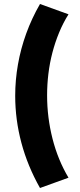

<svg xmlns="http://www.w3.org/2000/svg" viewBox="-20 -825 402 960"><path d="M180 115Q118 5.5 87 -110.8Q56 -227 56 -346Q56 -425 69.8 -503Q83.5 -581 111 -657Q138.5 -733 180 -805L322.5 -753.5Q295.5 -710.5 275.5 -662Q255.5 -613.5 242 -561.8Q228.5 -510 222 -456.2Q215.5 -402.5 215.5 -348Q215.5 -238 242.5 -131.8Q269.5 -25.5 322.5 63.5Z"/></svg>

Font: Geologica ExtraBold
Style: Regular
Weight: 800
Designer: Sindre Bremnes, Frode Helland
Foundry: Monokrom Skriftforlag AS
Version: Version 1.010;gftools[0.9.28]